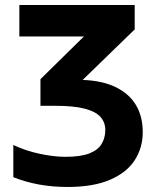

<svg xmlns="http://www.w3.org/2000/svg" viewBox="-20 -734 640 764"><path d="M249 10Q188 10 134 0Q80 -10 33 -29V-157Q82 -134 138 -122Q194 -110 240 -110Q301 -110 335.5 -123.5Q370 -137 384.5 -161.5Q399 -186 399 -217Q399 -247 380 -268.5Q361 -290 317.5 -301.5Q274 -313 200 -313H141V-419L314 -589H57V-714H516V-617L309 -416Q388 -413 441 -387Q494 -361 521 -316Q548 -271 548 -208Q548 -146 516 -96.5Q484 -47 417.5 -18.5Q351 10 249 10Z"/></svg>

Font: Noto Sans Mono
Style: Bold
Weight: 700
Designer: Monotype Design Team
Foundry: Monotype Imaging Inc.
Version: Version 2.014